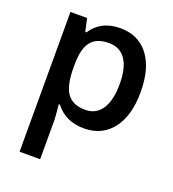

<svg xmlns="http://www.w3.org/2000/svg" viewBox="-142 -658 907 1007"><g transform="rotate(20 311.5 -155.0)"><path d="M356 9.8Q253.4 9.8 196.8 -64H189.9Q196.8 4.4 196.8 19V240.2H82V-540H174.8Q178.7 -524.9 190.9 -467.8H196.8Q250.5 -549.8 357.9 -549.8Q459 -549.8 515.4 -476.6Q571.8 -403.3 571.8 -271Q571.8 -138.7 514.4 -64.5Q457 9.8 356 9.8ZM328.1 -456.1Q259.8 -456.1 228.3 -416Q196.8 -376 196.8 -288.1V-271Q196.8 -172.4 228 -128.2Q259.3 -84 330.1 -84Q389.6 -84 421.9 -132.8Q454.1 -181.6 454.1 -272Q454.1 -362.8 422.1 -409.4Q390.1 -456.1 328.1 -456.1Z"/></g></svg>

Font: f1_4961           
Style: Regular
Weight: 600
Foundry: Ascender Corporation
Version: Version 1.10